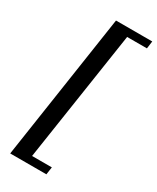

<svg xmlns="http://www.w3.org/2000/svg" viewBox="-228 -821 851 1039"><g transform="rotate(30 197.5 -301.5)"><path d="M32.2 152.8 168.5 -756.3H395L388.7 -709.5H265.1L141.6 105.5H265.1L258.3 152.8Z"/></g></svg>

Font: Gelasio Medium
Style: Italic
Weight: 500
Italic angle: -8.5°
Designer: Eben Sorkin
Foundry: Eben Sorkin
Version: Version 1.008